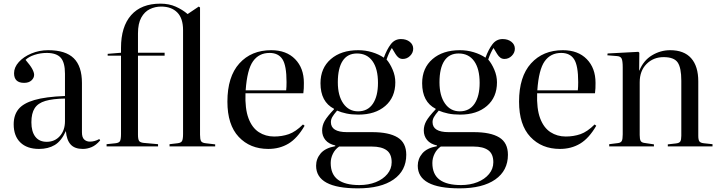

<svg xmlns="http://www.w3.org/2000/svg" viewBox="-20 -802 3949 1052"><path d="M194 14Q128 14 91.5 -21.5Q55 -57 55 -121Q55 -171 81 -203.5Q107 -236 168.5 -254Q230 -272 336 -276V-398Q336 -460 312.5 -486Q289 -512 236 -512Q202 -512 169.5 -501.5Q137 -491 120 -474Q146 -444 156.5 -424.5Q167 -405 167 -392Q167 -375 152.5 -361.5Q138 -348 112 -348Q57 -348 57 -401Q57 -433 83 -462Q109 -491 152 -509Q195 -527 244 -527Q339 -527 384 -483Q429 -439 429 -347V-77Q429 -49 441.5 -37.5Q454 -26 473 -26Q498 -26 524 -40L529 -33Q506 -6 482 4Q458 14 434 14Q389 14 367 -10.5Q345 -35 341 -84Q316 -29 280 -7.5Q244 14 194 14ZM236 -25Q280 -25 308 -56.5Q336 -88 336 -138V-262Q269 -261 228.5 -249Q188 -237 170 -209Q152 -181 152 -132Q152 -81 173.5 -53Q195 -25 236 -25Z M564 0V-12L612 -17Q632 -19 637.5 -29Q643 -39 643 -68V-497H570V-507L643 -513V-540Q643 -656 698.5 -719Q754 -782 859 -782Q906 -782 943 -765.5Q980 -749 1008 -725L1069 -766L1076 -761V-64Q1076 -39 1081.5 -29Q1087 -19 1108 -17L1159 -11V0H909V-12L952 -17Q972 -19 977.5 -29.5Q983 -40 983 -68V-637Q983 -702 951 -734Q919 -766 863 -766Q830 -766 801 -752Q772 -738 754 -705.5Q736 -673 736 -619V-513H882V-497H736V-64Q736 -39 742 -30Q748 -21 768 -19L846 -12V0Z M1450 14Q1350 14 1288 -52Q1226 -118 1226 -245Q1226 -382 1291.5 -454.5Q1357 -527 1466 -527Q1549 -527 1597 -478Q1645 -429 1645 -348Q1645 -332 1644.5 -318.5Q1644 -305 1642 -291H1325Q1322 -206 1341.5 -154Q1361 -102 1398 -78Q1435 -54 1482 -54Q1525 -54 1562.5 -67Q1600 -80 1640 -120L1649 -113Q1609 -44 1560.5 -15Q1512 14 1450 14ZM1326 -307H1548Q1549 -316 1549.5 -327.5Q1550 -339 1550 -352Q1550 -443 1527.5 -477.5Q1505 -512 1457 -512Q1399 -512 1366.5 -466.5Q1334 -421 1326 -307Z M1941 230Q1712 230 1712 106Q1712 68 1737 38.5Q1762 9 1817 -1V-5Q1781 -13 1763 -35Q1745 -57 1745 -87Q1745 -114 1758.5 -138.5Q1772 -163 1810 -203V-206Q1736 -244 1736 -346Q1736 -429 1792.5 -478Q1849 -527 1943 -527Q1982 -527 2018.5 -516Q2055 -505 2083 -486Q2100 -532 2121.5 -560Q2143 -588 2177 -588Q2206 -588 2225 -573Q2244 -558 2244 -535Q2244 -513 2227 -496Q2210 -479 2187 -479Q2174 -479 2164.5 -486Q2155 -493 2147 -506L2127 -539Q2111 -514 2098 -476Q2117 -454 2131.5 -420Q2146 -386 2146 -351Q2146 -269 2091 -221.5Q2036 -174 1944 -174Q1907 -174 1878.5 -180Q1850 -186 1827 -196Q1808 -174 1800.5 -160.5Q1793 -147 1793 -133Q1793 -78 1881 -78H2019Q2111 -78 2158.5 -49Q2206 -20 2206 46Q2206 133 2136.5 181.5Q2067 230 1941 230ZM1942 -192Q1995 -192 2023 -233.5Q2051 -275 2051 -348Q2051 -425 2021 -467Q1991 -509 1936 -509Q1884 -509 1857.5 -468.5Q1831 -428 1831 -351Q1831 -278 1861 -235Q1891 -192 1942 -192ZM1949 212Q1999 212 2039 196Q2079 180 2102.5 151.5Q2126 123 2126 87Q2126 41 2098 21Q2070 1 2018 1H1838Q1816 16 1804 40.5Q1792 65 1792 91Q1792 153 1831.5 182.5Q1871 212 1949 212Z M2498 230Q2269 230 2269 106Q2269 68 2294 38.5Q2319 9 2374 -1V-5Q2338 -13 2320 -35Q2302 -57 2302 -87Q2302 -114 2315.5 -138.5Q2329 -163 2367 -203V-206Q2293 -244 2293 -346Q2293 -429 2349.5 -478Q2406 -527 2500 -527Q2539 -527 2575.5 -516Q2612 -505 2640 -486Q2657 -532 2678.5 -560Q2700 -588 2734 -588Q2763 -588 2782 -573Q2801 -558 2801 -535Q2801 -513 2784 -496Q2767 -479 2744 -479Q2731 -479 2721.5 -486Q2712 -493 2704 -506L2684 -539Q2668 -514 2655 -476Q2674 -454 2688.5 -420Q2703 -386 2703 -351Q2703 -269 2648 -221.5Q2593 -174 2501 -174Q2464 -174 2435.5 -180Q2407 -186 2384 -196Q2365 -174 2357.5 -160.5Q2350 -147 2350 -133Q2350 -78 2438 -78H2576Q2668 -78 2715.5 -49Q2763 -20 2763 46Q2763 133 2693.5 181.5Q2624 230 2498 230ZM2499 -192Q2552 -192 2580 -233.5Q2608 -275 2608 -348Q2608 -425 2578 -467Q2548 -509 2493 -509Q2441 -509 2414.5 -468.5Q2388 -428 2388 -351Q2388 -278 2418 -235Q2448 -192 2499 -192ZM2506 212Q2556 212 2596 196Q2636 180 2659.5 151.5Q2683 123 2683 87Q2683 41 2655 21Q2627 1 2575 1H2395Q2373 16 2361 40.5Q2349 65 2349 91Q2349 153 2388.5 182.5Q2428 212 2506 212Z M3048 14Q2948 14 2886 -52Q2824 -118 2824 -245Q2824 -382 2889.5 -454.5Q2955 -527 3064 -527Q3147 -527 3195 -478Q3243 -429 3243 -348Q3243 -332 3242.5 -318.5Q3242 -305 3240 -291H2923Q2920 -206 2939.5 -154Q2959 -102 2996 -78Q3033 -54 3080 -54Q3123 -54 3160.5 -67Q3198 -80 3238 -120L3247 -113Q3207 -44 3158.5 -15Q3110 14 3048 14ZM2924 -307H3146Q3147 -316 3147.5 -327.5Q3148 -339 3148 -352Q3148 -443 3125.5 -477.5Q3103 -512 3055 -512Q2997 -512 2964.5 -466.5Q2932 -421 2924 -307Z M3318 0V-12L3366 -18Q3382 -20 3387 -30Q3392 -40 3392 -66V-433Q3392 -468 3386 -481Q3380 -494 3358 -495L3308 -499L3309 -509L3478 -518L3483 -513L3482 -415H3483Q3506 -471 3552.5 -499Q3599 -527 3652 -527Q3728 -527 3767 -483Q3806 -439 3806 -356V-58Q3806 -36 3812 -27.5Q3818 -19 3837 -17L3884 -12V0H3639V-11L3683 -16Q3702 -18 3707.5 -27Q3713 -36 3713 -58V-360Q3713 -431 3693 -460Q3673 -489 3616 -489Q3560 -489 3522.5 -451.5Q3485 -414 3485 -351V-62Q3485 -40 3490 -30.5Q3495 -21 3510 -19L3563 -11V0Z"/></svg>

Font: Display Regular
Style: Regular
Weight: 400
Designer: Latin by Veronika Burian and Jose Scaglione. Greek by Irene Vlachou. Cyrillic by Vera Evstafieva.
Foundry: TypeTogether
Version: Version 3.002